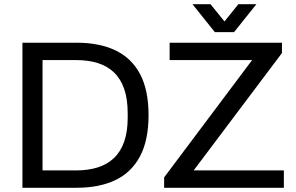

<svg xmlns="http://www.w3.org/2000/svg" viewBox="-20 -888 1399 908"><path d="M86.1 0V-686H342.3Q449.9 -686 525.8 -649.9Q601.6 -613.8 642.1 -538.3Q682.5 -462.8 682.5 -343Q682.5 -224.6 642.1 -148.6Q601.6 -72.6 525.8 -36.3Q449.9 0 342.3 0ZM181.2 -82.1H340.4Q397.2 -82.1 442.2 -96.3Q487.2 -110.5 518.9 -140.5Q550.6 -170.6 567.2 -218Q583.9 -265.5 583.9 -331.5V-352.1Q583.9 -420 567.2 -467.7Q550.6 -515.4 519.1 -545.5Q487.7 -575.5 442.7 -589.7Q397.6 -603.9 340.4 -603.9H181.2ZM756.2 0V-49.1L1172.3 -603.9H782.2V-686H1313.4V-637.2L895.9 -82.1H1322.4V0ZM890.4 -868H975.7L1063.5 -759.4L1019.4 -758.9L1107.1 -868H1192.4L1086.9 -736H996Z"/></svg>

Font: Archivo SemiBold
Style: Regular
Weight: 600
Designer: Hector Gatti
Foundry: Omnibus-Type
Version: Version 2.001